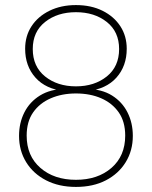

<svg xmlns="http://www.w3.org/2000/svg" viewBox="-20 -728 598 756"><path d="M279 8Q212 8 161.5 -18Q111 -44 83 -89.5Q55 -135 55 -193Q55 -244 76 -285.5Q97 -327 137.5 -352Q178 -377 236 -378L235 -369Q160 -377 119.5 -422.5Q79 -468 79 -536Q79 -586 104 -624.5Q129 -663 174.5 -685.5Q220 -708 279 -708Q339 -708 384 -685.5Q429 -663 454 -624.5Q479 -586 479 -536Q479 -468 438.5 -422.5Q398 -377 323 -369L322 -378Q381 -377 421 -352Q461 -327 482 -285.5Q503 -244 503 -193Q503 -135 475 -89.5Q447 -44 397 -18Q347 8 279 8ZM279 -20Q365 -20 419 -67Q473 -114 473 -194Q473 -249 447.5 -285.5Q422 -322 378.5 -341Q335 -360 279 -360Q224 -360 180 -341Q136 -322 110.5 -285.5Q85 -249 85 -194Q85 -114 139 -67Q193 -20 279 -20ZM279 -388Q352 -388 400.5 -427Q449 -466 449 -535Q449 -603 400.5 -641.5Q352 -680 279 -680Q206 -680 157.5 -641.5Q109 -603 109 -535Q109 -466 157.5 -427Q206 -388 279 -388Z"/></svg>

Font: Fustat ExtraLight
Style: Regular
Weight: 250
Designer: Mohamed Gaber, Khaled Hosny, Laura Garcia Mut
Foundry: Kief Type Foundry, Alif Type Foundry, Hard Type Foundry
Version: Version 1.007